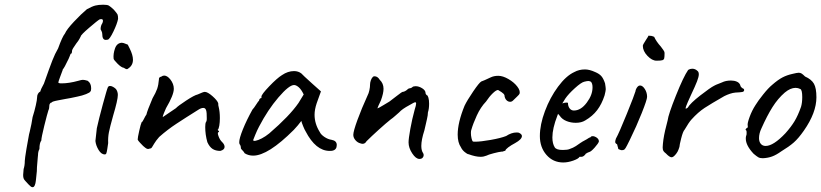

<svg xmlns="http://www.w3.org/2000/svg" viewBox="-20 -685 3477 813"><path d="M88 82Q82 76 80 70.5Q78 65 78 56L80 31Q85 16 85 -4Q85 -12 92 -54.5Q99 -97 103 -116L106 -128Q114 -161 118 -189Q126 -214 131.5 -238.5Q137 -263 137 -272Q137 -290 151 -298Q152 -306 166 -331Q190 -399 201.5 -428.5Q213 -458 226 -480Q244 -530 255 -543Q262 -560 293 -593Q324 -626 348 -646Q370 -658 383.5 -661.5Q397 -665 417 -665Q434 -665 440.5 -661.5Q447 -658 462 -644Q475 -629 477.5 -624Q480 -619 480 -605Q476 -584 460 -551Q444 -518 436 -517Q433 -516 428 -516Q413 -516 413 -541Q413 -547 410 -553Q407 -559 406 -561Q406 -576 413 -586Q416 -592 416 -597Q416 -602 412.5 -603.5Q409 -605 402 -603Q393 -598 357.5 -567.5Q322 -537 322 -531Q321 -529 316.5 -520.5Q312 -512 303 -501Q285 -476 285 -470Q285 -457 279 -457Q278 -455 274.5 -445.5Q271 -436 265 -425Q261 -416 255 -405Q249 -394 245 -390H246Q243 -382 235 -360.5Q227 -339 227 -336Q227 -332 241 -332Q272 -332 312 -343Q325 -347 331 -347Q338 -347 351 -343Q366 -333 366 -311Q366 -301 363 -298Q361 -293 344.5 -286.5Q328 -280 308 -276Q277 -269 257 -266Q252 -265 225.5 -260Q199 -255 199 -251Q195 -251 192 -247Q189 -243 189 -239Q189 -225 185 -218Q180 -203 167.5 -152.5Q155 -102 155 -90Q147 -80 147 -54Q141 -43 141 -29Q141 -23 140 -19Q140 -14 138 5Q136 24 136 40L133 69Q132 81 130 91Q128 101 123 106Q117 110 110 104.5Q103 99 88 82ZM517 -392Q513 -392 504 -398Q494 -399 477.5 -415.5Q461 -432 461 -437Q459 -457 467 -480Q475 -503 496 -504Q499 -504 504 -502.5Q509 -501 521 -496Q523 -492 529.5 -479Q536 -466 539.5 -454Q543 -442 543 -432Q543 -408 523 -395Q520 -392 517 -392ZM384 -88Q388 -125 390 -142Q398 -179 415.5 -243.5Q433 -308 437 -316Q440 -321 446 -321Q452 -321 459 -317Q466 -313 471 -308Q479 -297 479 -283Q479 -262 459 -195Q445 -145 441 -124Q437 -103 438 -79Q437 -72 434.5 -55.5Q432 -39 430 -35Q428 -31 424 -31Q409 -31 397.5 -50Q386 -69 384 -88Z M858 -83Q849 -115 849 -147Q849 -162 852 -168Q856 -172 855.5 -185.5Q855 -199 855 -205Q854 -228 841 -228Q832 -228 821 -221Q765 -186 727 -161Q689 -136 654 -105Q640 -89 633 -77Q626 -65 623 -60.5Q620 -56 615 -56Q609 -54 607 -54Q602 -54 595 -59.5Q588 -65 586 -67Q582 -71 573 -80.5Q564 -90 563 -94Q563 -102 569.5 -131Q576 -160 580 -168Q583 -168 589 -180.5Q595 -193 600 -200Q603 -215 626 -269Q640 -293 645.5 -309Q651 -325 653 -349V-351Q653 -355 656 -357.5Q659 -360 662 -360Q669 -365 675 -365Q688 -365 701 -349Q716 -330 716 -309Q716 -283 683 -227Q680 -220 674.5 -207Q669 -194 669 -189L725 -227Q733 -236 768 -259Q803 -282 817 -285Q841 -296 847 -296Q859 -296 879.5 -278Q900 -260 904 -248Q904 -237 906 -232Q911 -212 911 -185Q911 -167 908.5 -152.5Q906 -138 902 -136Q902 -135 903 -133Q904 -131 907 -131V-126Q899 -126 905 -109Q911 -92 921 -83Q931 -73 931 -63Q931 -51 913 -46Q893 -46 880 -54.5Q867 -63 858 -83Z M1000 -57Q1000 -68 995 -74Q993 -76 993 -83Q993 -99 1008.5 -137.5Q1024 -176 1049 -221Q1055 -227 1064.5 -242Q1074 -257 1077 -259Q1077 -263 1080 -266.5Q1083 -270 1087 -270V-276Q1087 -285 1120 -319.5Q1153 -354 1174 -367Q1199 -384 1225 -384Q1243 -384 1256 -374Q1261 -368 1302 -331L1339 -298L1321 -248Q1312 -221 1312 -199Q1312 -161 1334 -126Q1339 -115 1354 -105Q1369 -95 1384 -93Q1406 -89 1406 -71Q1406 -51 1388 -47Q1384 -46 1376 -46Q1317 -46 1274 -129Q1270 -135 1263.5 -151Q1257 -167 1256 -173Q1250 -165 1241 -154Q1232 -143 1224 -135Q1115 -26 1052 -26Q1032 -26 1016 -36Q1013 -42 1006.5 -48.5Q1000 -55 1000 -57ZM1120 -120Q1206 -194 1244 -249L1266 -285Q1256 -306 1245 -315.5Q1234 -325 1225 -325Q1204 -325 1159 -272.5Q1114 -220 1077 -149Q1068 -132 1061 -114.5Q1054 -97 1052 -92Q1052 -87 1062.5 -89Q1073 -91 1088.5 -99Q1104 -107 1120 -120Z M1710 -82Q1710 -98 1717.5 -139.5Q1725 -181 1736 -221Q1742 -239 1742 -247Q1742 -252 1738 -252Q1734 -252 1714 -240Q1682 -223 1670 -209Q1665 -205 1654 -195Q1643 -185 1634 -179Q1615 -164 1583.5 -135.5Q1552 -107 1532 -87Q1526 -76 1515 -76Q1512 -76 1506 -78Q1494 -81 1485 -91.5Q1476 -102 1476 -114Q1476 -129 1493.5 -177Q1511 -225 1537 -282Q1541 -289 1544 -302.5Q1547 -316 1547 -328Q1547 -335 1550 -344Q1553 -353 1557 -357Q1560 -362 1566 -362Q1579 -362 1588 -347Q1604 -332 1604 -309Q1604 -290 1593 -260Q1586 -246 1582.5 -237.5Q1579 -229 1578 -226Q1581 -226 1604 -240L1629 -255L1659 -278Q1682 -296 1685 -296Q1689 -296 1695 -299Q1701 -302 1705 -306Q1708 -309 1710.5 -310Q1713 -311 1714 -311Q1715 -311 1719 -312Q1723 -313 1726 -316Q1730 -320 1740 -320Q1754 -320 1768 -311Q1782 -302 1782 -291Q1782 -288 1784 -285.5Q1786 -283 1787 -282Q1791 -282 1794 -271.5Q1797 -261 1797 -246Q1797 -224 1792 -209Q1792 -198 1788 -181Q1784 -164 1783 -159L1777 -133Q1764 -93 1764 -67Q1764 -47 1772 -36Q1774 -32 1774 -28Q1774 -22 1769.5 -17Q1765 -12 1756 -12Q1741 -12 1725.5 -35.5Q1710 -59 1710 -82Z M2015 -21Q1994 -21 1964 -32Q1959 -32 1948 -41Q1937 -50 1932 -61Q1918 -81 1918 -115Q1918 -166 1947 -237Q1958 -260 1983.5 -297.5Q2009 -335 2018 -340Q2021 -341 2032 -345.5Q2043 -350 2057 -357Q2071 -364 2090 -364Q2109 -364 2132.5 -350.5Q2156 -337 2170 -319Q2184 -301 2180 -288Q2179 -285 2168.5 -275Q2158 -265 2152 -259Q2147 -254 2140 -254Q2131 -254 2124 -261.5Q2117 -269 2116 -282Q2114 -288 2103.5 -295Q2093 -302 2089 -304Q2081 -304 2066.5 -290Q2052 -276 2038 -255Q2015 -231 1999 -196Q1983 -161 1976 -136Q1974 -132 1974 -122Q1974 -111 1976.5 -100Q1979 -89 1982 -86Q1984 -85 1992 -85Q2015 -85 2057.5 -92.5Q2100 -100 2123 -109Q2146 -124 2167 -124Q2174 -124 2177 -123Q2190 -117 2190 -109Q2190 -95 2161 -79Q2144 -70 2132 -61Q2120 -52 2120 -47Q2118 -47 2112 -44.5Q2106 -42 2104 -43Q2093 -42 2070 -36Q2047 -30 2040 -26Q2028 -21 2015 -21Z M2266 -109Q2266 -157 2287.5 -214.5Q2309 -272 2343 -318Q2377 -364 2412 -380Q2432 -391 2457 -391Q2476 -391 2500 -380Q2517 -373 2526 -363Q2535 -353 2542 -332Q2545 -314 2545 -307Q2545 -301 2540 -281Q2528 -244 2508.5 -218.5Q2489 -193 2458 -175Q2442 -165 2418 -165Q2397 -165 2378.5 -172.5Q2360 -180 2350 -195L2343 -203L2340 -195Q2319 -141 2319 -103Q2319 -77 2329 -61Q2336 -50 2363 -50Q2383 -50 2392 -54Q2407 -59 2418.5 -66.5Q2430 -74 2441 -82L2445 -84H2444Q2456 -90 2464 -95Q2472 -100 2475 -102Q2477 -102 2479 -103Q2481 -104 2483 -107Q2492 -111 2504 -104Q2516 -97 2516 -86Q2514 -78 2498 -60Q2482 -42 2474 -41Q2473 -41 2467 -38Q2461 -35 2459 -33H2460Q2451 -21 2442 -21H2434Q2430 -13 2407.5 -5Q2385 3 2365 3Q2322 3 2294 -29Q2266 -61 2266 -109ZM2465 -251Q2489 -283 2489 -315Q2489 -332 2482 -339Q2476 -342 2471 -342Q2466 -342 2454 -339Q2441 -336 2414 -311.5Q2387 -287 2374 -268L2361 -247Q2369 -250 2376.5 -250.5Q2384 -251 2385 -249Q2385 -235 2392 -226Q2399 -217 2410 -217Q2440 -217 2465 -251Z M2702 -491Q2702 -496 2714 -514Q2726 -532 2726 -534Q2733 -534 2738 -533Q2743 -532 2750 -529Q2759 -509 2778 -488Q2784 -480 2789 -473Q2794 -466 2794 -461Q2794 -444 2792.5 -438Q2791 -432 2784.5 -430Q2778 -428 2760 -428Q2741 -428 2721.5 -448.5Q2702 -469 2702 -491ZM2598 -54Q2598 -57 2595.5 -64.5Q2593 -72 2593 -74Q2585 -78 2585 -84Q2585 -89 2588 -98Q2601 -121 2634 -202.5Q2667 -284 2671 -299Q2671 -303 2674 -309Q2677 -315 2681 -319Q2685 -323 2690 -323Q2701 -323 2710.5 -308Q2720 -293 2720 -275Q2720 -263 2697.5 -206.5Q2675 -150 2647 -93Q2643 -85 2635.5 -70Q2628 -55 2624 -52Q2620 -49 2613 -49Q2610 -49 2605 -51Q2600 -53 2598 -54Z M2786 -61Q2786 -70 2787 -76Q2790 -110 2802 -155L2807 -175Q2810 -200 2842 -280Q2874 -360 2894 -389Q2902 -394 2911 -394Q2924 -394 2933 -385Q2939 -381 2939 -370Q2939 -360 2931.5 -340.5Q2924 -321 2906 -283Q2902 -275 2892.5 -253Q2883 -231 2883 -227Q2883 -225 2884 -225Q2886 -225 2888 -226.5Q2890 -228 2892 -229Q2903 -248 2945.5 -281Q2988 -314 3004 -322Q3011 -326 3022 -330Q3033 -334 3037 -336Q3053 -344 3075 -344Q3089 -344 3099.5 -339.5Q3110 -335 3114 -326Q3115 -319 3119.5 -315Q3124 -311 3126 -310Q3129 -310 3130 -307.5Q3131 -305 3131 -304Q3131 -297 3123 -295.5Q3115 -294 3094 -293Q3083 -292 3071 -288Q3059 -284 3047 -278Q2991 -246 2963.5 -228Q2936 -210 2908 -179Q2897 -167 2879 -136Q2872 -129 2864.5 -99.5Q2857 -70 2857 -63Q2856 -60 2853 -51.5Q2850 -43 2844 -35Q2832 -19 2824 -19Q2815 -19 2800 -35Q2792 -41 2789 -46Q2786 -51 2786 -61Z M3171 -34Q3138 -69 3138 -98Q3138 -105 3139 -108Q3142 -115 3141.5 -122Q3141 -129 3141 -131Q3137 -135 3137 -136.5Q3137 -138 3139 -139.5Q3141 -141 3142 -143Q3148 -143 3146 -154Q3144 -162 3154 -189.5Q3164 -217 3179 -240Q3190 -258 3211.5 -285Q3233 -312 3250 -326Q3274 -347 3293 -357Q3312 -367 3335 -372Q3355 -377 3362 -377Q3369 -377 3374.5 -373.5Q3380 -370 3389 -361Q3416 -349 3426.5 -330.5Q3437 -312 3437 -273Q3437 -208 3384 -132Q3361 -99 3341 -81.5Q3321 -64 3288 -44Q3267 -29 3249.5 -22.5Q3232 -16 3210 -15Q3198 -15 3191 -19Q3184 -23 3171 -34ZM3372 -233Q3377 -250 3377 -274Q3377 -304 3369 -308Q3359 -313 3349 -313Q3327 -313 3303 -293Q3274 -268 3251 -231.5Q3228 -195 3204 -141Q3194 -120 3194 -100Q3194 -85 3201.5 -76Q3209 -67 3222 -67Q3255 -67 3306 -121Q3330 -148 3344.5 -172Q3359 -196 3372 -233Z"/></svg>

Font: Caveat
Style: Regular
Weight: 400
Designer: Pablo Impallari
Foundry: Pablo Impallari
Version: Version 1.500; ttfautohint (v1.6)